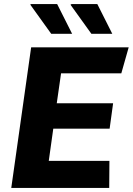

<svg xmlns="http://www.w3.org/2000/svg" viewBox="-20 -917 648 937"><path d="M35 0 132 -686H608L572 -559H278L257 -413H532L515 -289H240L218 -132H514L513 0ZM426 -752 324 -894 329 -897H455L528 -752ZM230 -752 128 -894 130 -897H259L332 -752Z"/></svg>

Font: Chivo Mono Medium
Style: Bold Italic
Weight: 700
Italic angle: -8.05°
Monospace: yes
Version: Version 1.008